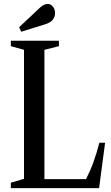

<svg xmlns="http://www.w3.org/2000/svg" viewBox="-20 -972 574 992"><path d="M36 0V-28L104 -48V-714.5L36 -733.5V-761.5H284.5V-733.5L209.5 -714.5V-46.5H424.5Q447 -90.5 463 -135Q479 -179.5 493.5 -234.5H523L492 0ZM89.5 -808 79 -831.5 186 -932Q206.5 -951.5 226 -951.5Q242.5 -951.5 253.5 -937.5Q264.5 -923.5 264.5 -904Q264.5 -886.5 253.2 -871Q242 -855.5 213.5 -846.5Z"/></svg>

Font: Libre Caslon Condensed Medium
Style: Regular
Weight: 500
Designer: Pablo Impallari, Rodrigo Fuenzalida, Katja Schimmel, Ertekin Erdin
Foundry: Pablo Impallari, Rodrigo Fuenzalida
Version: Version 2.000; ttfautohint (v1.8.4.7-5d5b);gftools[0.9.33]